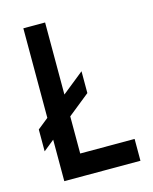

<svg xmlns="http://www.w3.org/2000/svg" viewBox="-98 -685 598 751"><g transform="rotate(-15 201.0 -309.5)"><path d="M68.9 -619H157V-327.2L245.2 -397.9V-309.5L157 -238.8V-88.4H377.3V0H157H68.9V-88.4V-168L24.9 -132.6V-221.1L68.9 -256.4Z"/></g></svg>

Font: Ulica
Style: Regular
Weight: 400
Version: Version